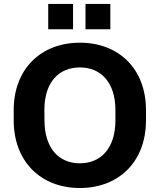

<svg xmlns="http://www.w3.org/2000/svg" viewBox="-20 -947 813 978"><path d="M386.7 10.7C583.5 10.7 723.6 -121.6 723.6 -334V-386.2C723.6 -597.7 584 -729.5 386.7 -729.5C189.9 -729.5 49.8 -597.2 49.8 -386.2V-334C49.8 -122.6 189.5 10.7 386.7 10.7ZM386.7 -115.2C277.8 -115.2 207 -193.8 206.5 -334L206.1 -386.2C205.6 -525.9 277.8 -603.5 386.7 -603.5C496.1 -603.5 567.9 -524.9 567.9 -386.2V-334C567.9 -194.3 496.1 -115.2 386.7 -115.2ZM542 -797.9V-926.8H415.5V-797.9ZM352.1 -797.9V-926.8H225.6V-797.9Z"/></svg>

Font: Winston
Style: Bold
Weight: 700
Designer: Vernon Adams, Kim Jin-seong, David Berlow, Cristiano Sobral
Foundry: The Winston Project Authors
Version: Version 3.004